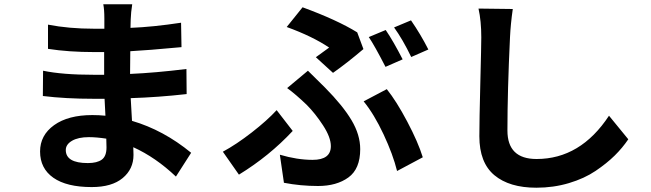

<svg xmlns="http://www.w3.org/2000/svg" viewBox="-20 -820 3040 896"><path d="M477 -132Q477 -156 476 -173Q430 -180 395 -180Q345 -180 316 -163Q287 -146 287 -120Q287 -59 390 -59Q433 -59 455 -75Q477 -91 477 -132ZM872 -107 801 4Q706 -86 602 -133Q603 -119 603 -97Q603 -31 552.5 11Q502 53 408 53Q291 53 229 9.5Q167 -34 167 -113Q167 -189 232.5 -236Q298 -283 411 -283Q442 -283 472 -280L468 -359H417Q286 -359 180 -372L181 -490Q271 -471 419 -471H466V-577H419Q301 -577 204 -592V-705Q302 -686 418 -686H467V-733Q467 -776 462 -800H597Q591 -762 590 -730Q590 -726 589.5 -712.5Q589 -699 589 -690Q693 -694 825 -714L827 -600Q666 -585 588 -581L587 -475Q703 -480 850 -498L851 -381Q718 -366 590 -362Q590 -360 596 -256Q743 -213 872 -107Z M1780 -680Q1816 -627 1859 -543L1779 -508Q1727 -609 1701 -647ZM1898 -725Q1943 -660 1979 -589L1899 -554Q1859 -637 1819 -692ZM1534 -480 1454 -553Q1495 -582 1516 -598Q1439 -650 1318 -694L1392 -786Q1553 -727 1647 -669L1676 -591Q1597 -524 1534 -480ZM1305 33 1286 -98Q1367 -74 1439 -74Q1524 -74 1524 -138Q1524 -179 1487.5 -235Q1451 -291 1411 -331Q1360 -380 1320 -409L1417 -490Q1432 -475 1458 -449.5Q1484 -424 1497 -411Q1580 -327 1620.5 -259Q1661 -191 1661 -124Q1661 -32 1606 8Q1551 48 1464 48Q1383 48 1305 33ZM1953 -86 1833 -22Q1814 -99 1770 -193Q1726 -287 1677 -347L1785 -404Q1830 -348 1880.5 -252.5Q1931 -157 1953 -86ZM1346 -209Q1237 -92 1095 -5L1020 -112Q1083 -146 1155 -202Q1227 -258 1271 -306Z M2213 -780 2373 -778Q2363 -709 2360 -646Q2348 -392 2348 -211Q2348 -78 2484 -78Q2689 -78 2822 -280L2912 -170Q2885 -130 2848.5 -94Q2812 -58 2759.5 -22.5Q2707 13 2635 34.5Q2563 56 2483 56Q2357 56 2287 -2.5Q2217 -61 2217 -184Q2217 -256 2221.5 -432.5Q2226 -609 2226 -646Q2226 -722 2213 -780Z"/></svg>

Font: Noto Sans Korean Bold
Style: Bold
Weight: 700
Designer: Ryoko NISHIZUKA  (kana & ideographs); Paul D. Hunt (Latin, Greek & Cyrillic); Wenlong ZHANG  (bopomofo); Sandoll Communi
Foundry: Adobe Systems Incorporated
Version: Version 1.000;PS 1;hotconv 1.0.78;makeotf.lib2.5.61930